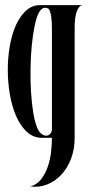

<svg xmlns="http://www.w3.org/2000/svg" viewBox="-20 -539 351 751"><path d="M137.2 -519H300.8Q287.6 -515.1 279.8 -492.9Q272 -470.7 272 -429.2V0Q272 45.4 257.6 82.5Q243.2 119.6 219.2 145Q195.3 170.4 164.1 182.6Q132.8 194.8 99.1 190.4Q125.5 182.6 141.8 160.9Q158.2 139.2 167.5 111.3Q176.8 83.5 179.9 53.5Q183.1 23.4 183.1 0H139.2Q106.9 -2 83 -25.1Q59.1 -48.3 43 -85.2Q26.9 -122.1 18.8 -168.5Q10.7 -214.8 10.5 -263.2Q10.3 -311.5 18.1 -357.4Q25.9 -403.3 41.7 -439.2Q57.6 -475.1 81.5 -497.1Q105.5 -519 137.2 -519ZM126 -38.1Q132.8 -22.5 142.1 -15.4Q151.4 -8.3 160.2 -8.3Q168.5 -8.3 174.8 -13.9Q181.2 -19.5 183.1 -29.8V-429.2Q183.1 -484.4 170.9 -503.9Q163.6 -508.8 157.2 -508.8Q143.6 -508.8 132.8 -491.2Q122.6 -472.2 115.5 -437.7Q108.4 -403.3 104.2 -360.6Q100.1 -317.9 99.4 -270.5Q98.6 -223.1 101.3 -179.2Q104 -135.3 110.1 -98.1Q116.2 -61 126 -38.1Z"/></svg>

Font: 003 KoZ KJR
Style: Regular
Weight: 400
Designer: Ko Z, Min Khaing
Foundry: Your Own Font Foundry
Version: Version 2.50;March 29, 2020;